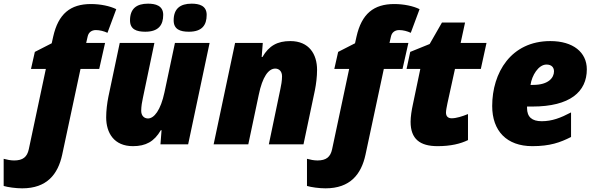

<svg xmlns="http://www.w3.org/2000/svg" viewBox="-122 -787 3242 1047"><path d="M-1 240C134 240 194 163 217 57L317 -411H419L451 -553H348L356 -588C361 -611 378 -623 401 -623C422 -623 445 -617 464 -608L512 -737C478 -754 426 -765 374 -765C262 -765 196 -712 168 -587L160 -551L68 -504L47 -411H128L35 27C26 69 3 88 -45 88C-63 88 -84 84 -102 79V227C-79 234 -36 240 -1 240Z M908 -614C981 -614 1005 -651 1005 -706C1005 -757 963 -767 923 -767C861 -767 825 -740 825 -676C825 -627 860 -614 908 -614ZM670 -614C743 -614 768 -651 768 -706C768 -757 725 -767 685 -767C623 -767 587 -740 587 -676C587 -627 622 -614 670 -614ZM603 10C673 10 719 -15 755 -77H759L753 0H904L1021 -553H832L775 -284C754 -185 718 -141 685 -141C665 -141 648 -155 648 -183C648 -206 653 -235 657 -252L720 -553H531L469 -259C462 -224 457 -184 457 -147C457 -62 500 10 603 10Z M1043 0H1232L1289 -270C1309 -368 1342 -413 1379 -413C1399 -413 1416 -399 1416 -371C1416 -348 1411 -319 1407 -302L1344 0H1533L1595 -294C1602 -329 1607 -369 1607 -406C1607 -491 1564 -563 1461 -563C1391 -563 1345 -538 1309 -476H1305L1311 -553H1160Z M1653 240C1788 240 1848 163 1871 57L1971 -411H2073L2105 -553H2002L2010 -588C2015 -611 2032 -623 2055 -623C2076 -623 2099 -617 2118 -608L2166 -737C2132 -754 2080 -765 2028 -765C1916 -765 1850 -712 1822 -587L1814 -551L1722 -504L1701 -411H1782L1689 27C1680 69 1657 88 1609 88C1591 88 1570 84 1552 79V227C1575 234 1618 240 1653 240Z M2264 10C2336 10 2389 -3 2430 -23V-165C2398 -152 2366 -142 2341 -142C2323 -142 2310 -151 2310 -173C2310 -184 2314 -205 2318 -224L2359 -411H2500L2531 -553H2390L2414 -664H2288L2221 -547L2115 -504L2095 -411H2170L2129 -215C2123 -188 2117 -150 2117 -123C2117 -29 2168 10 2264 10Z M2781 10C2877 10 2933 -10 2992 -40V-174C2935 -144 2888 -126 2832 -126C2779 -126 2752 -149 2752 -198V-206H2781C2987 -206 3078 -287 3078 -409C3078 -502 3003 -563 2879 -563C2664 -563 2562 -390 2562 -209C2562 -73 2641 10 2781 10ZM2785 -324H2771C2778 -375 2814 -435 2858 -435C2886 -435 2899 -419 2899 -398C2899 -364 2870 -324 2785 -324Z"/></svg>

Font: Noto Sans Black
Style: Italic
Weight: 900
Italic angle: -12°
Designer: Monotype Design Team
Foundry: Monotype Imaging Inc.
Version: Version 2.013